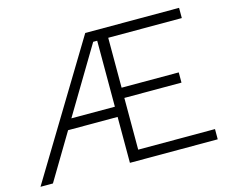

<svg xmlns="http://www.w3.org/2000/svg" viewBox="-100 -792 1109 925"><g transform="rotate(-15 454.5 -330.0)"><path d="M862 -660V-609H495V-360H780V-309H495V-51H878V0H440V-229H193L56 0H-6L394 -660ZM223 -280H440V-609H420Z"/></g></svg>

Font: Human Sans Light
Style: Regular
Weight: 300
Designer: Tim Radville
Foundry: Continuum
Version: Version 1.000;FEAKit 1.0